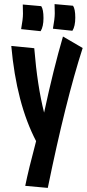

<svg xmlns="http://www.w3.org/2000/svg" viewBox="-20 -679 423 936"><path d="M287 -501 383 -445Q300 -188 213 237L103 227Q119 148 156 9Q60 -175 35 -455L147 -444Q162 -260 195 -130Q241 -344 287 -501ZM181 -649Q192 -633 192 -591Q192 -549 178 -527L83 -537Q92 -586 92 -612.5Q92 -639 91 -657ZM336 -651Q347 -635 347 -593Q347 -551 333 -529L238 -539Q247 -588 247 -614.5Q247 -641 246 -659Z"/></svg>

Font: Boogaloo
Style: Regular
Weight: 400
Designer: John Vargas Beltran
Foundry: John Vargas Beltran
Version: Version 1.002